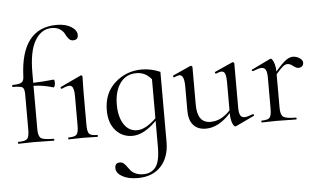

<svg xmlns="http://www.w3.org/2000/svg" viewBox="-62 -828 2016 1211"><g transform="rotate(-5 946.0 -222.5)"><path d="M304 -709Q238 -709 198 -642Q158 -575 158 -439V-375Q215 -376 287 -384Q294 -384 294 -361Q294 -355 292 -348.5Q290 -342 287.5 -338Q285 -334 283 -335Q217 -355 158 -356V-81Q158 -37 175 -24.5Q192 -12 256 -12Q259 -12 259 -6Q259 0 256 0Q234 0 192 -1Q150 -2 129 -2Q110 -2 77 -1Q44 0 32 0Q29 0 29 -6Q29 -12 32 -12Q75 -12 88 -25Q101 -38 101 -81V-306Q101 -342 89 -351Q77 -360 28 -360Q24 -360 24 -366.5Q24 -373 28 -373Q69 -373 83.5 -382.5Q98 -392 99 -418Q110 -726 337 -726Q393 -726 428.5 -703.5Q464 -681 464 -651Q464 -620 432 -620Q415 -620 403.5 -634Q392 -648 384.5 -664.5Q377 -681 356.5 -695Q336 -709 304 -709ZM532 -12Q535 -12 535 -6Q535 0 532 0Q521 0 490.5 -1Q460 -2 441 -2Q422 -2 391.5 -1Q361 0 350 0Q347 0 347 -6Q347 -12 350 -12Q389 -12 401 -25Q413 -38 413 -81V-268Q413 -321 396.5 -332.5Q380 -344 335 -322Q332 -321 329.5 -323.5Q327 -326 327 -329Q327 -332 330 -334L460 -395Q463 -397 467 -393.5Q471 -390 471 -387Q471 -383 470.5 -366.5Q470 -350 469.5 -323.5Q469 -297 469 -269V-81Q469 -38 480.5 -25Q492 -12 532 -12Z M847 -399Q905 -399 963 -374V70Q963 166 910 223.5Q857 281 763 281Q703 281 665 259.5Q627 238 627 206Q627 173 658 173Q672 173 682.5 182Q693 191 701.5 203.5Q710 216 721 229Q732 242 752.5 251Q773 260 801 260Q849 260 877.5 225Q906 190 906 94V-69Q826 13 752 13Q689 13 647 -33.5Q605 -80 605 -162Q605 -270 676.5 -334.5Q748 -399 847 -399ZM785 -20Q839 -20 906 -85V-332Q868 -379 811 -379Q745 -379 708 -327.5Q671 -276 671 -191Q671 -115 701.5 -67.5Q732 -20 785 -20Z M1520 -57Q1525 -59 1527 -53.5Q1529 -48 1525 -46L1409 9Q1406 10 1404 10Q1399 10 1392.5 1Q1386 -8 1381 -28Q1376 -48 1376 -73V-77Q1300 8 1218 8Q1167 8 1139 -23.5Q1111 -55 1111 -114V-268Q1111 -342 1081 -342Q1067 -342 1047 -332Q1044 -331 1042 -333.5Q1040 -336 1040 -339.5Q1040 -343 1042 -344L1153 -394L1157 -395Q1160 -395 1163.5 -392.5Q1167 -390 1167 -387V-148Q1167 -32 1251 -32Q1319 -32 1376 -94V-268Q1376 -308 1369.5 -325Q1363 -342 1347 -342Q1333 -342 1312 -332Q1310 -331 1307.5 -334Q1305 -337 1305 -340Q1305 -343 1308 -344L1419 -394Q1421 -395 1423 -395Q1425 -395 1428.5 -392.5Q1432 -390 1432 -387V-107Q1432 -73 1440 -58Q1448 -43 1467 -43Q1484 -43 1520 -57Z M1865 -353Q1865 -340 1856.5 -331.5Q1848 -323 1832 -323Q1819 -323 1800.5 -338Q1782 -353 1765 -353Q1752 -353 1737.5 -342Q1723 -331 1692 -295V-81Q1692 -38 1710 -25Q1728 -12 1790 -12Q1793 -12 1793 -6Q1793 0 1790 0Q1775 0 1732 -1Q1689 -2 1663 -2Q1645 -2 1614 -1Q1583 0 1572 0Q1570 0 1570 -6Q1570 -12 1572 -12Q1611 -12 1623 -25Q1635 -38 1635 -81V-278Q1635 -312 1627 -327.5Q1619 -343 1600 -343Q1584 -343 1546 -328Q1543 -327 1540.5 -329Q1538 -331 1538 -334Q1538 -337 1541 -338L1657 -394Q1663 -396 1663 -396Q1668 -396 1674.5 -386.5Q1681 -377 1686.5 -357Q1692 -337 1692 -312Q1733 -360 1757 -378Q1781 -396 1803 -396Q1825 -396 1845 -383Q1865 -370 1865 -353Z"/></g></svg>

Font: Cormorant Infant
Style: Regular
Weight: 400
Designer: Christian Thalmann (Catharsis Fonts)
Version: Version 1.000;PS 002.000;hotconv 1.0.88;makeotf.lib2.5.64775